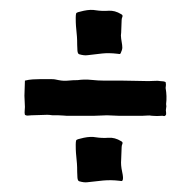

<svg xmlns="http://www.w3.org/2000/svg" viewBox="-20 -497 391 393"><path d="M320 -284Q321 -279 320 -275.5Q319 -272 320 -266Q320 -264 320 -263Q320 -262 318 -260Q316 -259 315 -259.5Q314 -260 312 -260Q301 -259 291 -260Q286 -261 281.5 -260.5Q277 -260 272 -260H223Q217 -260 211 -260.5Q205 -261 199 -261Q192 -261 186 -260.5Q180 -260 173 -260H116Q114 -260 109.5 -260.5Q105 -261 100 -261H88Q86 -261 83.5 -261.5Q81 -262 76 -262Q68 -262 60.5 -261.5Q53 -261 44 -261Q42 -261 38 -260.5Q34 -260 31 -262Q30 -266 30.5 -270Q31 -274 31 -278Q31 -284 30.5 -289.5Q30 -295 30 -301Q30 -309 30.5 -316.5Q31 -324 31 -332Q39 -334 47 -334.5Q55 -335 62 -335H85Q90 -335 92.5 -334.5Q95 -334 100 -333Q110 -331 119.5 -332Q129 -333 139 -333Q153 -335 167 -333.5Q181 -332 193 -332H230Q245 -332 258.5 -331.5Q272 -331 284 -331Q292 -331 297.5 -331.5Q303 -332 308 -331Q315 -331 319 -329Q320 -324 319.5 -321.5Q319 -319 319 -317Q322 -300 320 -284ZM136 -210Q137 -212 151.5 -215Q166 -218 176 -216Q189 -214 202 -215Q215 -216 228 -208Q232 -206 230.5 -202.5Q229 -199 229 -196L228 -170Q227 -159 230 -145.5Q233 -132 231 -128Q230 -126 228 -126.5Q226 -127 224 -127Q207 -129 191 -127.5Q175 -126 159 -124Q152 -123 142 -126Q139 -127 138.5 -133.5Q138 -140 138 -145Q138 -156 137.5 -162Q137 -168 136.5 -173Q136 -178 135.5 -184Q135 -190 135 -201Q135 -207 136 -210ZM136 -470Q137 -472 151.5 -475Q166 -478 176 -476Q189 -474 202 -475Q215 -476 228 -468Q232 -466 230.5 -462.5Q229 -459 229 -456L228 -430Q227 -425 228 -418Q229 -411 230 -405Q231 -399 229.5 -394.5Q228 -390 227 -388Q226 -386 224 -386.5Q222 -387 220 -387Q203 -389 189 -387.5Q175 -386 159 -384Q152 -383 142 -386Q139 -387 138.5 -393.5Q138 -400 138 -405Q138 -416 137.5 -422Q137 -428 136.5 -433Q136 -438 135.5 -444Q135 -450 135 -461Q135 -467 136 -470Z"/></svg>

Font: Kirang Haerang
Style: Regular
Weight: 400
Version: Version 1.00